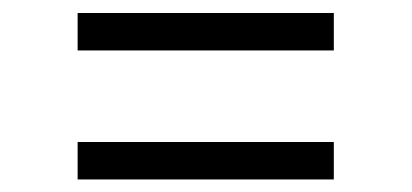

<svg xmlns="http://www.w3.org/2000/svg" viewBox="-20 -436 650 303"><path d="M102.5 -356.4H506.8V-415.5H102.5ZM102.5 -152.8H506.8V-211.9H102.5Z"/></svg>

Font: Raveo Display Display Light
Style: Regular
Weight: 300
Designer: Jakub Foglar, Rasmus Andersson (Inter)
Foundry: Jakubfoglar.com
Version: Version 1.100;Glyphs 3.2.3 (3260)